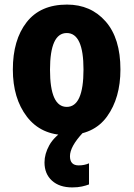

<svg xmlns="http://www.w3.org/2000/svg" viewBox="-20 -579 584 837"><path d="M505 -276Q505 -412 440.5 -485.5Q376 -559 272 -559Q156 -559 96 -482Q36 -405 36 -276Q36 -150 97.5 -70Q159 10 270 10Q388 10 446.5 -71Q505 -152 505 -276ZM198 -275Q198 -435 271 -435Q344 -435 344 -276Q344 -113 271 -113Q198 -113 198 -275ZM285 102Q285 60 341 0L269 -18Q216 16 195 54Q174 92 174 129Q174 179 206.5 208.5Q239 238 295 238Q319 238 337 234Q355 230 368 225V133Q348 142 323 142Q285 142 285 102Z"/></svg>

Font: Noto Sans Display SemiCondensed Extra
Style: Regular
Weight: 800
Width: 4
Designer: Monotype Design Team
Foundry: Monotype Imaging Inc.
Version: Version 1.900